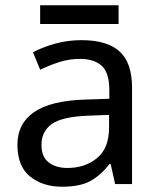

<svg xmlns="http://www.w3.org/2000/svg" viewBox="-20 -697 601 727"><path d="M288 -545Q386 -545 433 -502Q480 -459 480 -365V0H416L399 -76H395Q360 -32 321 -11Q282 10 215 10Q142 10 94 -28.5Q46 -67 46 -149Q46 -229 109 -272.5Q172 -316 303 -320L394 -323V-355Q394 -422 365 -448Q336 -474 283 -474Q241 -474 203 -461.5Q165 -449 132 -433L105 -499Q140 -518 188 -531.5Q236 -545 288 -545ZM393 -262 314 -259Q214 -255 175.5 -227Q137 -199 137 -148Q137 -103 164.5 -82Q192 -61 235 -61Q302 -61 347.5 -98.5Q393 -136 393 -214ZM429 -677V-606H132V-677Z"/></svg>

Font: Apis
Style: Regular
Weight: 400
Designer: Monotype Design Team
Foundry: Monotype Imaging Inc.
Version: Version 2.000; build 0001